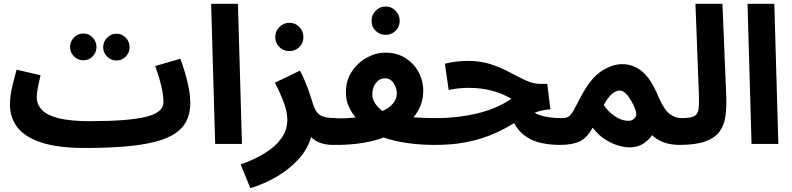

<svg xmlns="http://www.w3.org/2000/svg" viewBox="-20 -752 4139 1003"><path d="M425 21 451 -119Q645 -119 739.5 -141Q834 -163 834 -218Q834 -254 822 -304.5Q810 -355 791 -407L922 -445Q935 -411 947 -370.5Q959 -330 966.5 -289.5Q974 -249 974 -214Q974 -152 947 -107.5Q920 -63 857.5 -34.5Q795 -6 689 7.5Q583 21 425 21ZM424 21Q281 21 194.5 -8Q108 -37 70 -88Q32 -139 32 -204Q32 -251 44 -300.5Q56 -350 67 -388L192 -359Q185 -331 178.5 -299.5Q172 -268 172 -244Q172 -207 198.5 -178.5Q225 -150 286 -134.5Q347 -119 450 -119L470 -11ZM416 -437Q387 -437 366.5 -457.5Q346 -478 346 -506Q346 -535 366.5 -556Q387 -577 416 -577Q444 -577 464 -556Q484 -535 484 -506Q484 -478 464 -457.5Q444 -437 416 -437ZM589 -436Q560 -436 539.5 -456.5Q519 -477 519 -505Q519 -534 539.5 -555Q560 -576 589 -576Q617 -576 637 -555Q657 -534 657 -505Q657 -477 637 -456.5Q617 -436 589 -436Z M1104 0 1083 -732H1223L1244 0Z M1288 231 1237 107Q1308 82 1363 48.5Q1418 15 1449.5 -29Q1481 -73 1481 -126Q1481 -168 1462 -218Q1443 -268 1416 -320L1547 -383Q1564 -352 1578 -316.5Q1592 -281 1601 -253Q1610 -225 1613 -215Q1627 -167 1651.5 -151Q1676 -135 1731 -135Q1769 -135 1785.5 -115.5Q1802 -96 1802 -67Q1802 -36 1781 -15.5Q1760 5 1721 5Q1645 5 1605 -36Q1588 26 1540.5 78.5Q1493 131 1427 170Q1361 209 1288 231ZM1492 -485Q1461 -485 1439.5 -506Q1418 -527 1418 -558Q1418 -589 1439.5 -611Q1461 -633 1492 -633Q1522 -633 1543.5 -611Q1565 -589 1565 -558Q1565 -527 1543.5 -506Q1522 -485 1492 -485Z M1722 5 1732 -134Q1762 -133 1788.5 -134.5Q1815 -136 1838 -138Q1816 -164 1801.5 -196.5Q1787 -229 1787 -270Q1787 -332 1818 -378.5Q1849 -425 1896.5 -451Q1944 -477 1994 -477Q2053 -477 2097.5 -449Q2142 -421 2166.5 -375.5Q2191 -330 2191 -278Q2191 -236 2177 -201Q2163 -166 2140 -139Q2170 -137 2200.5 -136Q2231 -135 2260 -135Q2298 -135 2314.5 -115.5Q2331 -96 2331 -67Q2331 -36 2310 -15.5Q2289 5 2250 5Q2176 5 2106 -5Q2036 -15 1984 -34Q1947 -18 1878 -6Q1809 6 1722 5ZM1925 -260Q1925 -235 1939 -213Q1953 -191 1978 -172Q2014 -188 2033.5 -212Q2053 -236 2053 -264Q2053 -291 2036.5 -317Q2020 -343 1991 -343Q1963 -343 1944 -319Q1925 -295 1925 -260ZM1995 -570Q1964 -570 1942.5 -591Q1921 -612 1921 -643Q1921 -674 1942.5 -696Q1964 -718 1995 -718Q2025 -718 2046.5 -696Q2068 -674 2068 -643Q2068 -612 2046.5 -591Q2025 -570 1995 -570Z M2905 5Q2844 5 2793.5 -8.5Q2743 -22 2706 -56Q2669 -90 2646 -153L2725 -216Q2752 -168 2797 -151.5Q2842 -135 2915 -135Q2953 -135 2969 -115.5Q2985 -96 2985 -67Q2985 -36 2964.5 -15.5Q2944 5 2905 5ZM2251 5 2261 -135Q2369 -135 2471 -159Q2573 -183 2652 -236Q2606 -263 2550.5 -278Q2495 -293 2429 -293Q2404 -293 2377.5 -290.5Q2351 -288 2324 -282L2304 -419Q2333 -427 2365.5 -430.5Q2398 -434 2423 -434Q2491 -434 2545 -416Q2599 -398 2643.5 -374Q2688 -350 2726.5 -332Q2765 -314 2802 -314H2839L2855 -181Q2812 -178 2774.5 -164Q2737 -150 2700.5 -128.5Q2664 -107 2622.5 -84Q2581 -61 2529 -41Q2477 -21 2409 -8Q2341 5 2251 5Z M2905 5 2915 -135Q2940 -135 2953 -145Q2966 -155 2979 -180Q2992 -205 3015 -248Q3065 -343 3121.5 -380Q3178 -417 3231 -417Q3286 -417 3332.5 -380.5Q3379 -344 3420 -246Q3449 -179 3478 -157Q3507 -135 3539 -135Q3577 -135 3593 -115.5Q3609 -96 3609 -67Q3609 -36 3588 -15.5Q3567 5 3529 5Q3485 5 3448 -8Q3411 -21 3387 -46Q3370 -21 3340.5 -1.5Q3311 18 3269 18Q3244 18 3210.5 8.5Q3177 -1 3141.5 -23.5Q3106 -46 3076 -85Q3048 -33 3009.5 -14Q2971 5 2905 5ZM3134 -203Q3154 -172 3189.5 -146.5Q3225 -121 3264 -121Q3284 -121 3297 -136.5Q3310 -152 3298 -183Q3291 -201 3278.5 -223.5Q3266 -246 3250 -262.5Q3234 -279 3217 -279Q3198 -279 3176.5 -261Q3155 -243 3134 -203Z M3529 5 3539 -135Q3585 -135 3605 -144.5Q3625 -154 3629 -180.5Q3633 -207 3631 -258L3613 -732H3754L3774 -248Q3776 -190 3769.5 -143.5Q3763 -97 3738.5 -64Q3714 -31 3663.5 -13Q3613 5 3529 5Z M3906 0 3885 -732H4025L4046 0Z"/></svg>

Font: Noto IKEA Arabic
Style: Bold
Weight: 700
Designer: Monotype Design Team
Foundry: Monotype Imaging Inc.
Version: Version 1.200